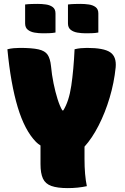

<svg xmlns="http://www.w3.org/2000/svg" viewBox="-20 -956 640 986"><path d="M426 0Q403 5 378.5 7.5Q354 10 328 10Q275 10 244 -1Q213 -12 200.5 -39Q188 -66 188 -113V-209Q176 -216 165 -227Q107 -286 71 -405.5Q35 -525 18 -703Q34 -707 50 -708.5Q66 -710 82 -710Q144 -710 177.5 -702.5Q211 -695 224.5 -675Q238 -655 242 -616Q246 -572 255 -528Q264 -484 275.5 -447.5Q287 -411 300 -389H305Q334 -435 346 -515.5Q358 -596 363 -703Q379 -707 395 -708.5Q411 -710 427 -710Q513 -710 546 -687.5Q579 -665 574 -610Q566 -531 543 -454Q520 -377 486.5 -311.5Q453 -246 414 -203V-140Q414 -57 426 0ZM109 -933Q125 -935 142.5 -935.5Q160 -936 173 -936Q195 -936 216 -933Q237 -930 251 -919.5Q265 -909 265 -887V-789Q249 -786 231.5 -785.5Q214 -785 200 -785Q179 -785 158 -788.5Q137 -792 123 -803Q109 -814 109 -836ZM329 -933Q345 -935 362.5 -935.5Q380 -936 393 -936Q415 -936 436 -933Q457 -930 471 -919.5Q485 -909 485 -887V-789Q469 -786 451.5 -785.5Q434 -785 420 -785Q399 -785 378 -788.5Q357 -792 343 -803Q329 -814 329 -836Z"/></svg>

Font: Recursive Mn Csl St XBk
Style: Regular
Weight: 1000
Monospace: yes
Version: Version 1.079;hotconv 1.0.112;makeotfexe 2.5.65598; ttfautoh